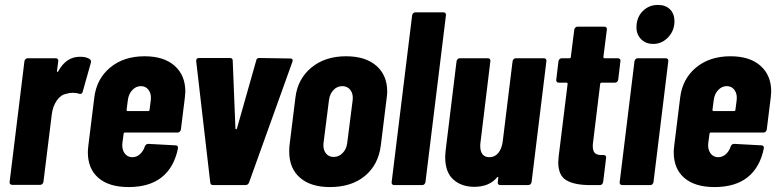

<svg xmlns="http://www.w3.org/2000/svg" viewBox="-20 -750 3145 778"><path d="M344 -510Q351 -504 348 -495L315 -378Q313 -367 300 -370Q291 -374 275 -374Q260 -374 249 -370Q226 -366 210 -342.5Q194 -319 190 -288L156 -13Q155 -8 151.5 -4.5Q148 -1 143 -1H29Q24 -1 21 -4.5Q18 -8 19 -13L79 -502Q80 -507 83.5 -510.5Q87 -514 92 -514H206Q211 -514 214 -510.5Q217 -507 216 -502L211 -463Q210 -459 212 -458.5Q214 -458 216 -461Q248 -520 304 -520Q331 -520 344 -510Z M700 -213H486Q484 -213 482.5 -211.5Q481 -210 481 -208L476 -171Q473 -146 484.5 -129.5Q496 -113 516 -113Q534 -113 547.5 -125.5Q561 -138 567 -157Q571 -167 581 -167L692 -161Q697 -161 699.5 -157.5Q702 -154 701 -148Q685 -71 635 -31.5Q585 8 501 8Q422 8 379 -29Q336 -66 336 -133Q336 -142 338 -160L362 -354Q371 -430 426 -476Q481 -522 566 -522Q644 -522 687.5 -483.5Q731 -445 731 -379Q731 -372 729 -354L713 -225Q712 -220 708.5 -216.5Q705 -213 700 -213ZM498 -344 493 -305Q493 -300 497 -300H581Q583 -300 584.5 -301.5Q586 -303 586 -305L591 -344Q594 -369 582.5 -385Q571 -401 551 -401Q531 -401 516 -385Q501 -369 498 -344Z M832 -10 775 -502V-504Q775 -515 787 -515H912Q923 -515 923 -504L934 -229Q935 -226 937 -226Q939 -226 940 -229L1018 -504Q1019 -515 1031 -515L1156 -513Q1169 -513 1165 -500L989 -10Q985 0 974 0H844Q833 0 832 -10Z M1152 -135Q1152 -151 1153 -160L1177 -354Q1186 -430 1241.5 -476Q1297 -522 1382 -522Q1461 -522 1505 -483.5Q1549 -445 1549 -379Q1549 -370 1547 -354L1523 -160Q1513 -82 1458.5 -37Q1404 8 1317 8Q1239 8 1195.5 -30Q1152 -68 1152 -135ZM1387 -171 1409 -344Q1412 -369 1400 -385Q1388 -401 1367 -401Q1346 -401 1331 -385Q1316 -369 1313 -344L1291 -171Q1288 -146 1299.5 -130Q1311 -114 1332 -114Q1353 -114 1368.5 -130Q1384 -146 1387 -171Z M1567 -12 1650 -688Q1651 -693 1654.5 -696.5Q1658 -700 1663 -700H1777Q1782 -700 1785 -696.5Q1788 -693 1787 -688L1704 -12Q1703 -7 1699.5 -3.5Q1696 0 1691 0H1577Q1572 0 1569 -3.5Q1566 -7 1567 -12Z M2070 -514H2184Q2189 -514 2192 -510.5Q2195 -507 2194 -502L2134 -12Q2133 -7 2129.5 -3.5Q2126 0 2121 0H2007Q2002 0 1999 -3.5Q1996 -7 1997 -12L1999 -29Q2000 -32 1998 -33Q1996 -34 1994 -31Q1962 7 1902 7Q1850 7 1817 -22.5Q1784 -52 1784 -113Q1784 -122 1786 -142L1830 -502Q1831 -507 1834.5 -510.5Q1838 -514 1843 -514H1957Q1962 -514 1965 -510.5Q1968 -507 1967 -502L1927 -173Q1926 -168 1926 -158Q1926 -136 1935.5 -124.5Q1945 -113 1963 -113Q1985 -113 1999 -130Q2013 -147 2017 -176L2057 -502Q2058 -507 2061.5 -510.5Q2065 -514 2070 -514Z M2472 -415H2417Q2415 -415 2413.5 -413.5Q2412 -412 2412 -410L2383 -172Q2382 -167 2382 -158Q2382 -137 2391.5 -129Q2401 -121 2419 -122H2426Q2431 -122 2434 -118.5Q2437 -115 2436 -110L2424 -12Q2423 -7 2419.5 -3.5Q2416 0 2411 0H2372Q2308 0 2275 -19.5Q2242 -39 2242 -93Q2242 -100 2244 -118L2280 -410Q2280 -415 2276 -415H2244Q2239 -415 2236 -418.5Q2233 -422 2234 -427L2243 -502Q2244 -507 2247.5 -510.5Q2251 -514 2256 -514H2288Q2293 -514 2293 -519L2307 -630Q2308 -635 2311.5 -638.5Q2315 -642 2320 -642H2429Q2434 -642 2437 -638.5Q2440 -635 2439 -630L2425 -519Q2425 -514 2430 -514H2484Q2489 -514 2492 -510.5Q2495 -507 2494 -502L2485 -427Q2484 -422 2480.5 -418.5Q2477 -415 2472 -415Z M2559 -639Q2559 -679 2584 -704.5Q2609 -730 2646 -730Q2677 -730 2695 -712Q2713 -694 2713 -664Q2713 -626 2687.5 -599Q2662 -572 2627 -572Q2597 -572 2578 -591Q2559 -610 2559 -639ZM2491 -12 2551 -502Q2552 -507 2555.5 -510.5Q2559 -514 2564 -514H2678Q2683 -514 2686 -510.5Q2689 -507 2688 -502L2628 -12Q2627 -7 2623.5 -3.5Q2620 0 2615 0H2501Q2496 0 2493 -3.5Q2490 -7 2491 -12Z M3074 -213H2860Q2858 -213 2856.5 -211.5Q2855 -210 2855 -208L2850 -171Q2847 -146 2858.5 -129.5Q2870 -113 2890 -113Q2908 -113 2921.5 -125.5Q2935 -138 2941 -157Q2945 -167 2955 -167L3066 -161Q3071 -161 3073.5 -157.5Q3076 -154 3075 -148Q3059 -71 3009 -31.5Q2959 8 2875 8Q2796 8 2753 -29Q2710 -66 2710 -133Q2710 -142 2712 -160L2736 -354Q2745 -430 2800 -476Q2855 -522 2940 -522Q3018 -522 3061.5 -483.5Q3105 -445 3105 -379Q3105 -372 3103 -354L3087 -225Q3086 -220 3082.5 -216.5Q3079 -213 3074 -213ZM2872 -344 2867 -305Q2867 -300 2871 -300H2955Q2957 -300 2958.5 -301.5Q2960 -303 2960 -305L2965 -344Q2968 -369 2956.5 -385Q2945 -401 2925 -401Q2905 -401 2890 -385Q2875 -369 2872 -344Z"/></svg>

Font: Barlow Condensed
Style: Bold Italic
Weight: 700
Width: 3
Italic angle: -7°
Designer: Jeremy Tribby
Foundry: Tribby Type
Version: Version 1.408